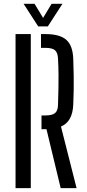

<svg xmlns="http://www.w3.org/2000/svg" viewBox="-20 -977 450 997"><path d="M295.1 0 221.4 -306H195.5V-377.5H214.9Q251.2 -377.5 265.9 -389.9Q280.6 -402.2 281.2 -432.1Q282.7 -477.6 283.4 -515.3Q284.1 -553 283.9 -590.7Q283.6 -628.4 281.2 -673.5Q279.7 -703.9 265.4 -716.2Q251.2 -728.5 215.8 -728.5H192.9V-800H215.8Q290.9 -800 324.5 -770Q358.2 -740 360.4 -670.7Q362.3 -623.3 362.7 -584.5Q363.2 -545.7 362.7 -509.9Q362.3 -474.1 360.4 -435Q357.2 -345.1 296.6 -319.9L377.7 0ZM60.7 0V-800H139.9V0ZM178.4 -840 102.6 -957.1H159.4L203.8 -884.1L247.8 -957.1H304.2L228.4 -840Z"/></svg>

Font: Big Shoulders Stencil Text Thin
Style: Regular
Weight: 100
Designer: Patric King
Foundry: XO Type Co
Version: Version 2.001